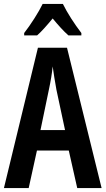

<svg xmlns="http://www.w3.org/2000/svg" viewBox="-20 -957 537 977"><path d="M300 -937H197C178 -897 136 -831 103 -789V-777H169C191 -796 219 -828 248 -863C277 -828 303 -799 328 -777H394V-789C358 -836 322 -892 300 -937ZM373 0H497L321 -714H173L0 0H126L168 -191H330ZM267 -501 311 -295H186L229 -502C238 -544 245 -586 248 -619C253 -585 259 -544 267 -501Z"/></svg>

Font: Noto Sans Arabic UI XCn SmBd
Style: Regular
Weight: 600
Width: 2
Designer: Monotype Design Team, Nadine Chahine and Nizar Qandah
Foundry: Monotype Imaging Inc.
Version: Version 2.010